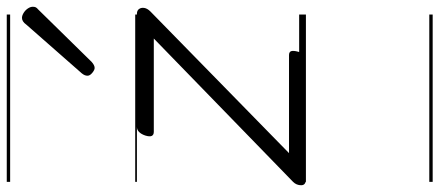

<svg xmlns="http://www.w3.org/2000/svg" viewBox="-396 -539 1300 568"><g transform="rotate(-90 254.0 -255.0)"><path d="M8 0Q-10 0 -10 -14Q-10 -28 0 -38L424 -450H148Q139 -450 136 -456Q133 -462 137 -475Q141 -487 147.5 -493.5Q154 -500 163 -500H497Q507 -500 511.5 -493.5Q516 -487 514.5 -478Q513 -469 504 -460L85 -50H375Q384 -50 386.5 -44Q389 -38 385 -23Q382 -12 375.5 -6Q369 0 359 0ZM337 -625Q331 -625 322.5 -632Q314 -639 314 -646Q314 -650 315.5 -654Q317 -658 321 -663L465 -827Q470 -834 475 -837Q480 -840 485 -840Q492 -840 500 -835Q508 -830 513 -822.5Q518 -815 518 -808Q518 -803 516.5 -799.5Q515 -796 510 -792L355 -634Q345 -625 337 -625ZM0 365H495V375H0ZM0 -20H495V0H0ZM0 -505H495V-500H0ZM0 -885H495V-875H0Z"/></g></svg>

Font: Playwrite DK Uloopet Guides
Style: Regular
Weight: 400
Designer: Veronika Burian, José Scaglione
Foundry: TypeTogether
Version: Version 1.003